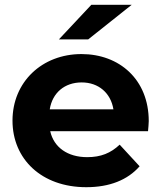

<svg xmlns="http://www.w3.org/2000/svg" viewBox="-20 -771 671 799"><path d="M528 -751H360L225 -607H347ZM599 -267C599 -440 477 -546 319 -546C155 -546 32 -430 32 -269C32 -109 153 8 339 8C436 8 511 -22 561 -79L478 -169C441 -134 400 -117 343 -117C261 -117 204 -158 189 -225H596C597 -238 599 -255 599 -267ZM320 -428C390 -428 441 -384 452 -316H187C198 -385 249 -428 320 -428Z"/></svg>

Font: AWKNG-Font
Style: Bold
Weight: 700
Designer: Awakening Church
Foundry: Awakening Church
Version: Version 1.700;PS 001.700;hotconv 1.0.88;makeotf.lib2.5.64775